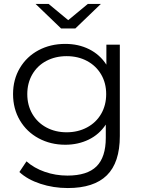

<svg xmlns="http://www.w3.org/2000/svg" viewBox="-20 -752 726 971"><path d="M586 -526V-64Q586 70 520.5 134.5Q455 199 323 199Q250 199 184.5 177.5Q119 156 78 118L114 64Q152 98 206.5 117Q261 136 321 136Q421 136 468 89.5Q515 43 515 -55V-122Q482 -72 428.5 -46Q375 -20 310 -20Q236 -20 175.5 -52.5Q115 -85 80.5 -143.5Q46 -202 46 -276Q46 -350 80.5 -408Q115 -466 175 -498Q235 -530 310 -530Q377 -530 431 -503Q485 -476 518 -425V-526ZM517 -276Q517 -332 491.5 -375.5Q466 -419 420.5 -443.5Q375 -468 317 -468Q260 -468 214.5 -444Q169 -420 143.5 -376Q118 -332 118 -276Q118 -220 143.5 -176Q169 -132 214.5 -107.5Q260 -83 317 -83Q374 -83 420 -107.5Q466 -132 491.5 -176Q517 -220 517 -276ZM490 -732 361 -608H289L160 -732H226L325 -650L424 -732Z"/></svg>

Font: Montserrat-Regular
Style: Regular
Weight: 400
Version: Version 7.200